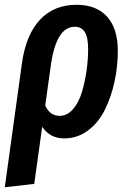

<svg xmlns="http://www.w3.org/2000/svg" viewBox="-40 -563 545 802"><path d="M279.8 -543Q362.8 -543 407.5 -493.2Q452.1 -443.4 452.1 -351.1Q452.1 -284.7 438.2 -220.9Q424.3 -157.2 397.7 -103.8Q371.1 -50.3 327.1 -17.6Q283.2 15.1 228 15.1Q168.9 15.1 136.2 -33.2L103 205.1L-20 219.2L51.8 -299.8Q68.8 -418.9 127.4 -481Q186 -543 279.8 -543ZM209 -79.1Q240.2 -79.1 264.4 -106.4Q288.6 -133.8 301.8 -177.2Q314.9 -220.7 321.5 -267.1Q328.1 -313.5 328.1 -358.9Q328.1 -407.2 314.2 -429.2Q300.3 -451.2 272 -451.2Q194.3 -451.2 171.9 -287.1L148.9 -122.1Q168.5 -79.1 209 -79.1Z"/></svg>

Font: Fira Sans Compressed Medium
Style: Italic
Weight: 500
Width: 3
Italic angle: -8°
Designer: Carrois Corporate & Edenspiekermann AG
Foundry: Carrois Corporate GbR & Edenspiekermann AG
Version: Version 4.203;PS 004.203;hotconv 1.0.88;makeotf.lib2.5.64775